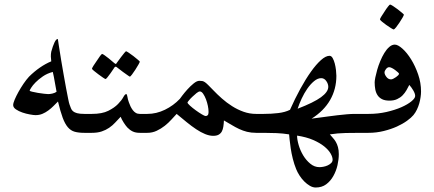

<svg xmlns="http://www.w3.org/2000/svg" viewBox="-20 -586 1915 847"><path d="M352.1 0Q326.7 0 309.3 -4.9Q292 -9.8 279.3 -24.7Q266.6 -39.6 256.6 -66.4Q246.6 -93.3 235.8 -138.2L215.8 -118.2Q205.6 -107.9 193.4 -98.9Q181.2 -89.8 167.5 -84Q153.8 -78.1 136.7 -78.1Q128.9 -78.1 112.1 -81.1Q95.2 -84 78.9 -89.6Q62.5 -95.2 50.3 -103.5Q38.1 -111.8 38.1 -122.6Q38.1 -130.9 44.7 -146.5Q51.3 -162.1 61.3 -180.2Q71.3 -198.2 83.7 -216.6Q96.2 -234.9 107.9 -247.6Q130.9 -270.5 156 -287.8Q181.2 -305.2 206.1 -315.4Q204.6 -326.2 204.3 -336.7Q204.1 -347.2 206.1 -357.9Q212.9 -382.8 220.2 -398.4Q227.5 -414.1 234.9 -414.1Q235.4 -414.1 236.3 -406.7Q237.3 -399.4 239.3 -386.7L244.1 -356.4Q246.6 -338.9 250 -319.3L260.7 -257.3Q266.1 -225.1 271.5 -197.3L280.8 -149.4Q284.7 -129.9 286.6 -125.5L293 -108.4Q295.9 -100.6 302.2 -95.2Q308.6 -89.8 320.1 -86.7Q331.5 -83.5 352.1 -83.5H376.5Q401.9 -83.5 414.3 -70.3Q426.8 -57.1 426.8 -42Q426.8 -26.9 414.3 -13.4Q401.9 0 376.5 0ZM229.5 -181.2 221.7 -224.1Q217.8 -248 212.9 -268.6Q188 -262.2 168.7 -248.8Q149.4 -235.4 136.7 -222.4Q124 -209.5 117.4 -198.7Q110.8 -188 110.8 -186Q110.8 -184.1 121.8 -181.4Q132.8 -178.7 147 -176.3Q161.1 -173.8 174.6 -172.4Q188 -170.9 192.9 -170.9Q200.2 -170.9 211.2 -173.3Q222.2 -175.8 229.5 -181.2Z M596.7 -314Q596.7 -311.5 590.6 -300.8Q584.5 -290 576.9 -278.3Q569.3 -266.6 562.3 -257.3Q555.2 -248 552.7 -248Q551.3 -248 542.5 -254.4L522.5 -268.6L495.1 -289.6Q490.7 -293.9 485.8 -289.6L467.8 -263.2L454.1 -245.1Q447.8 -237.3 445.8 -237.3Q443.8 -237.3 434.3 -243.7Q424.8 -250 414.1 -258.1Q403.3 -266.1 394.5 -273.4Q385.7 -280.8 385.7 -282.7Q385.7 -285.2 392.1 -295.7Q398.4 -306.2 406.7 -317.4L421.4 -338.9Q428.7 -348.1 430.2 -348.1Q433.1 -348.1 441.9 -341.8L460 -328.1Q471.2 -319.3 484.9 -307.1Q488.8 -304.2 490.5 -303.7Q492.2 -303.2 495.1 -308.6Q505.4 -323.2 514.2 -334.5Q521.5 -344.2 528.1 -352.1Q534.7 -359.9 536.1 -359.9Q538.1 -359.9 548.1 -353.3Q558.1 -346.7 568.8 -338.4L587.9 -322.8Q596.7 -315.4 596.7 -314ZM596.7 0Q578.1 0 565.4 -6.1Q552.7 -12.2 542 -23.4Q534.7 -31.2 525.9 -44.9Q517.1 -58.6 512.2 -70.8L487.8 -44.9Q476.1 -32.2 461.4 -22.2Q446.8 -12.2 428.5 -6.1Q410.2 0 385.3 0H360.8Q335.4 0 323 -13.4Q310.5 -26.9 310.5 -42Q310.5 -57.1 323 -70.3Q335.4 -83.5 360.8 -83.5H385.3Q430.7 -83.5 457.8 -97.2Q484.9 -110.8 500.7 -127.2Q516.6 -143.6 523.9 -157.2Q531.2 -170.9 536.6 -170.9Q540.5 -170.9 542 -159.4Q543.5 -147.9 548.8 -133.8Q551.3 -126 555.7 -116.9Q560.1 -107.9 565.7 -100.3Q571.3 -92.8 578.9 -88.1Q586.4 -83.5 596.7 -83.5H622.6Q647.9 -83.5 660.4 -70.3Q672.9 -57.1 672.9 -42Q672.9 -26.9 660.4 -13.4Q647.9 0 622.6 0Z M1109.9 0Q1087.9 0 1069.6 -4.6Q1051.3 -9.3 1034.7 -17.1Q1018.1 -24.9 1002 -34.7L967.8 -54.7Q967.3 -40.5 965.3 -27.8Q963.4 -15.1 958.7 -6.3Q954.1 2.4 945.1 7.8Q936 13.2 920.4 13.2Q903.8 13.2 884.8 5.4Q865.7 -2.4 845.5 -15.9Q825.2 -29.3 803.7 -46.9L759.3 -83.5L736.3 -58.6Q723.1 -43.9 706.8 -31Q690.4 -18.1 671.1 -9Q651.9 0 629.9 0H605.5Q580.1 0 567.6 -13.4Q555.2 -26.9 555.2 -42Q555.2 -57.1 567.6 -70.3Q580.1 -83.5 605.5 -83.5H629.9Q669.9 -83.5 707.5 -101.8Q745.1 -120.1 773.4 -149.9Q774.4 -151.4 783.9 -164.1Q793.5 -176.8 806.6 -191.4Q819.8 -206.1 834.2 -217.8Q848.6 -229.5 859.4 -229.5Q867.2 -229.5 872.6 -228.5Q877.9 -227.5 884 -223.4Q890.1 -219.2 898.4 -210.9L920.4 -188.5Q938 -169.9 959 -151.4Q980 -132.8 1003.9 -117.7Q1027.8 -102.5 1054.4 -93Q1081.1 -83.5 1109.9 -83.5H1134.8Q1160.2 -83.5 1172.4 -70.3Q1184.6 -57.1 1184.6 -42Q1184.6 -26.9 1172.4 -13.4Q1160.2 0 1134.8 0ZM899.9 -95.2Q899.9 -104.5 897 -119.1Q894 -133.8 888.7 -147.9Q883.3 -162.1 876.2 -172.4Q869.1 -182.6 861.8 -182.6Q856 -182.6 846.9 -175.3Q837.9 -168 828.9 -159.4Q819.8 -150.9 813.5 -143.1Q807.1 -135.3 807.1 -133.8Q807.1 -129.9 818.1 -119.9Q829.1 -109.9 843.3 -99.6Q857.4 -89.4 870.1 -81.8Q882.8 -74.2 886.7 -74.2Q892.1 -74.2 895 -76.7Q897.9 -79.1 898.9 -82.5Q899.9 -85.9 899.9 -89.8Z M1573.2 0Q1541 0 1505.1 0.7Q1469.2 1.5 1435.1 6.8L1448.7 22.5Q1455.6 29.8 1461.4 39.8Q1467.3 49.8 1470.9 63Q1474.6 76.2 1474.6 94.2Q1474.6 117.2 1468.8 142.8Q1462.9 168.5 1450.4 190.7Q1438 212.9 1418.9 227.1Q1399.9 241.2 1372.6 241.2Q1359.9 241.2 1346.9 233.6Q1334 226.1 1322.3 214.4Q1310.5 202.6 1301.3 188.2Q1292 173.8 1286.6 160.2Q1277.8 138.7 1271.7 114.3Q1265.6 89.8 1262.5 68.4Q1259.3 46.9 1257.6 30Q1255.9 13.2 1255.4 6.8Q1228 2.4 1200 1.2Q1171.9 0 1143.1 0H1118.7Q1093.3 0 1080.8 -13.4Q1068.4 -26.9 1068.4 -42Q1068.4 -57.1 1080.8 -70.3Q1093.3 -83.5 1118.7 -83.5H1143.1Q1177.2 -83.5 1207.5 -87.2Q1237.8 -90.8 1259.3 -101.6Q1281.2 -150.9 1304.9 -194.1Q1328.6 -237.3 1351.6 -269.5Q1374.5 -301.8 1395.8 -320.8Q1417 -339.8 1433.6 -339.8Q1441.9 -339.8 1447.5 -329.8Q1453.1 -319.8 1456.8 -305.9Q1460.4 -292 1462.2 -276.6Q1463.9 -261.2 1463.9 -251.5Q1463.9 -192.9 1436.3 -144.8Q1408.7 -96.7 1354.5 -62.5Q1355 -62.5 1364.7 -64L1391.1 -67.4L1427.2 -72.3Q1447.8 -75.2 1468.8 -77.6Q1489.7 -80.1 1509.8 -81.8Q1529.8 -83.5 1544.4 -83.5H1573.2H1597.7Q1623 -83.5 1635.5 -70.3Q1647.9 -57.1 1647.9 -42Q1647.9 -26.9 1635.5 -13.4Q1623 0 1597.7 0ZM1428.2 -203.1Q1428.2 -215.8 1419.4 -228.5Q1410.6 -241.2 1397 -241.2Q1381.3 -241.2 1365.5 -228Q1349.6 -214.8 1335.7 -194.8Q1321.8 -174.8 1310.8 -151.1Q1299.8 -127.4 1293 -106.4Q1364.3 -133.8 1396.2 -157.2Q1428.2 -180.7 1428.2 -203.1ZM1447.3 118.7Q1447.3 106.4 1438.2 90.8Q1429.2 75.2 1410.2 59.8Q1391.1 44.4 1361.6 31.5Q1332 18.6 1290.5 12.2Q1290.5 29.8 1297.6 54Q1304.7 78.1 1317.6 99.6Q1330.6 121.1 1348.9 136.2Q1367.2 151.4 1389.6 151.4Q1396 151.4 1406 149.7Q1416 147.9 1424.8 144Q1433.6 140.1 1440.4 133.8Q1447.3 127.4 1447.3 118.7Z M1761.7 -521.5Q1761.7 -518.6 1755.9 -508.3L1742.2 -486.3Q1734.4 -474.6 1727.1 -465.3Q1719.7 -456.1 1716.3 -456.1Q1714.8 -456.1 1705.1 -461.9Q1695.3 -467.8 1684.3 -475.6Q1673.3 -483.4 1664.8 -490.7Q1656.2 -498 1656.2 -500.5Q1656.2 -503.4 1662.6 -513.7L1676.8 -535.6Q1684.1 -547.4 1691.4 -556.6Q1698.7 -565.9 1700.7 -565.9Q1703.6 -565.9 1713.6 -559.6Q1723.6 -553.2 1734.1 -545.2Q1744.6 -537.1 1753.2 -529.8Q1761.7 -522.5 1761.7 -521.5ZM1837.4 -182.6Q1837.4 -170.9 1835.4 -157.5Q1833.5 -144 1829.6 -130.1Q1825.7 -116.2 1819.3 -102.8Q1813 -89.4 1803.7 -78.1Q1794.4 -66.9 1775.6 -53.2Q1756.8 -39.6 1731 -27.8Q1705.1 -16.1 1672.9 -8.1Q1640.6 0 1605.5 0H1581.1Q1555.7 0 1543.2 -13.4Q1530.8 -26.9 1530.8 -42Q1530.8 -57.1 1543.2 -70.3Q1555.7 -83.5 1581.1 -83.5H1605.5Q1647.5 -83.5 1684.8 -92Q1722.2 -100.6 1750.5 -113Q1778.8 -125.5 1795.2 -139.2Q1811.5 -152.8 1811.5 -162.6Q1811.5 -172.9 1803.2 -187Q1794.9 -201.2 1785.6 -211.4Q1780.3 -200.7 1773.2 -188.2Q1766.1 -175.8 1756.1 -165.5Q1746.1 -155.3 1731.9 -148.7Q1717.8 -142.1 1698.2 -142.1Q1677.7 -142.1 1665 -148.7Q1652.3 -155.3 1645.3 -166.3Q1638.2 -177.2 1635.5 -191.9Q1632.8 -206.5 1632.8 -222.7Q1632.8 -229.5 1635.7 -244.4Q1638.7 -259.3 1644 -278.1Q1649.4 -296.9 1657.5 -316.4Q1665.5 -335.9 1675.5 -352.3Q1685.5 -368.7 1697.3 -378.9Q1709 -389.2 1721.7 -389.2Q1735.4 -389.2 1755.4 -371.3Q1775.4 -353.5 1793.7 -324Q1812 -294.4 1824.7 -257.6Q1837.4 -220.7 1837.4 -182.6ZM1740.2 -260.7Q1740.2 -262.7 1735.1 -267.3Q1730 -272 1723.1 -277.1Q1716.3 -282.2 1709 -285.9Q1701.7 -289.6 1696.8 -289.6Q1689.5 -289.6 1682.9 -281.5Q1676.3 -273.4 1676.3 -266.1Q1676.3 -257.8 1684.6 -246.8Q1692.9 -235.8 1705.1 -235.8Q1709.5 -235.8 1715.6 -239Q1721.7 -242.2 1727.3 -246.1Q1732.9 -250 1736.6 -253.9Q1740.2 -257.8 1740.2 -260.7Z"/></svg>

Font: Simplified Naskh
Style: Regular
Weight: 400
Designer: SIL International
Foundry: Arabeyes
Version: 1.02_alpha